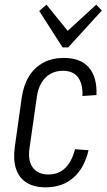

<svg xmlns="http://www.w3.org/2000/svg" viewBox="-20 -795 459 822"><path d="M175 7Q126 7 94 -13Q62 -33 49 -71Q36 -109 43 -163L73 -377Q81 -431 104.5 -469Q128 -507 166 -527Q204 -547 253 -547Q325 -547 360.5 -506Q396 -465 393 -388L333 -384Q335 -436 314 -464Q293 -492 249 -492Q219 -492 195.5 -478.5Q172 -465 157.5 -440.5Q143 -416 138 -382L106 -158Q99 -107 120.5 -77.5Q142 -48 188 -48Q231 -48 259.5 -76Q288 -104 301 -156L359 -152Q341 -75 294 -34Q247 7 175 7ZM416 -750 272 -592H248L148 -748L179 -775L277 -654H260L392 -775Z"/></svg>

Font: Pathway Extreme Condensed ExtraLight
Style: Italic
Weight: 250
Width: 3
Italic angle: -8°
Version: Version 1.001;gftools[0.9.26]